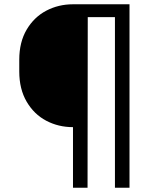

<svg xmlns="http://www.w3.org/2000/svg" viewBox="-20 -796 717 897"><path d="M517 81V-716H390L389 81H321V-202Q253 -202 196 -232Q139 -262 104.5 -321Q70 -380 70 -462V-517Q70 -599 104.5 -657.5Q139 -716 196 -746Q253 -776 321 -776H585V81Z"/></svg>

Font: Kakao Big Sans
Style: Regular
Weight: 400
Designer: Park Young-rak; Lee Sang-min; Kim Jung-jin; Min Bon; Park Min-gyu;
Foundry: Kakao Corporation
Version: Version 2.003